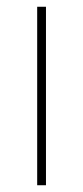

<svg xmlns="http://www.w3.org/2000/svg" viewBox="-20 -548 247 568"><path d="M116 0H90V-528H116Z"/></svg>

Font: Noto Sans Tamil Thin
Style: Regular
Weight: 100
Designer: Jelle Bosma - Monotype Design Team
Foundry: Monotype Imaging Inc.
Version: Version 2.004; ttfautohint (v1.8.4.7-5d5b)